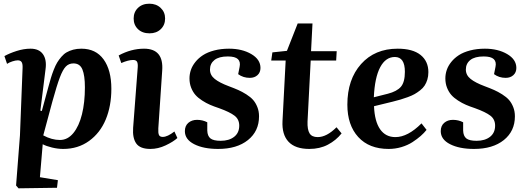

<svg xmlns="http://www.w3.org/2000/svg" viewBox="-20 -791 2848 1038"><path d="M87.9 -59.1 102.1 -423.8Q103 -445.8 96.9 -455.3Q90.8 -464.8 76.2 -464.8Q64 -464.8 46.9 -459.2Q29.8 -453.6 18.1 -445.8L3.9 -487.8Q30.8 -502.9 69.8 -515.4Q108.9 -527.8 145 -527.8Q191.4 -527.8 212.4 -497.8Q233.4 -467.8 226.1 -416L198.2 -192.9L206.1 -190.9L241.2 -319.8Q249 -349.1 255.4 -370.1Q261.7 -391.1 270.8 -414.3Q279.8 -437.5 289.3 -453.1Q298.8 -468.8 312 -484.1Q325.2 -499.5 340.6 -508.3Q356 -517.1 376 -522.5Q396 -527.8 419.9 -527.8Q498 -527.8 540 -470Q582 -412.1 582 -311Q582 -218.3 551.8 -145.3Q521.5 -72.3 461.7 -29.1Q401.9 14.2 321.8 14.2Q292.5 14.2 261.2 6.6Q230 -1 210.9 -11.2L195.8 167L293 183.1L288.1 224.1L80.1 227.1L66.9 211.9ZM377 -448.2Q352.1 -448.2 335.7 -431.2Q319.3 -414.1 303.5 -372.3Q287.6 -330.6 263.2 -242.2L213.9 -59.1Q259.8 -34.2 304.2 -34.2Q345.7 -34.2 376.5 -71.5Q407.2 -108.9 423.1 -172.9Q439 -236.8 439 -318.8Q439 -382.8 425.5 -415.5Q412.1 -448.2 377 -448.2Z M787.6 -771Q824.7 -771 848.6 -748.3Q872.6 -725.6 872.6 -690.9Q872.6 -655.8 849.1 -633.3Q825.7 -610.8 788.6 -610.8Q749.5 -610.8 726.1 -633.3Q702.6 -655.8 702.6 -690.9Q702.6 -726.1 726.1 -748.5Q749.5 -771 787.6 -771ZM699.7 -100.1 724.6 -426.8Q726.1 -448.2 720.7 -457.5Q715.3 -466.8 699.7 -466.8Q673.8 -466.8 635.7 -450.2L621.6 -491.2Q689 -527.8 758.8 -527.8Q865.7 -527.8 856.9 -409.2L835.9 -97.2Q834.5 -71.8 839.4 -61.3Q844.2 -50.8 859.9 -50.8Q885.3 -50.8 922.9 -80.1L939 -44.9Q916.5 -24.4 875.5 -5.1Q834.5 14.2 793 14.2Q737.8 14.2 716.8 -15.1Q695.8 -44.4 699.7 -100.1Z M1173.3 -29.8Q1218.3 -29.8 1245.8 -51.3Q1273.4 -72.8 1273.4 -111.8Q1273.4 -146 1248 -165.5Q1222.7 -185.1 1164.6 -206.1Q1136.7 -215.3 1115.7 -224.4Q1094.7 -233.4 1072.8 -247.6Q1050.8 -261.7 1036.6 -277.8Q1022.5 -293.9 1013.4 -316.9Q1004.4 -339.8 1004.4 -367.2Q1004.4 -390.6 1012 -412.8Q1019.5 -435.1 1036.4 -456.1Q1053.2 -477.1 1077.6 -492.9Q1102.1 -508.8 1138.4 -518.3Q1174.8 -527.8 1218.3 -527.8Q1288.6 -527.8 1338.4 -498.8Q1388.2 -469.7 1388.2 -423.8Q1388.2 -399.4 1372.1 -384.8Q1356 -370.1 1330.6 -370.1Q1294.4 -370.1 1267.6 -390.1L1275.4 -429.2Q1281.2 -457 1266.1 -471.4Q1251 -485.8 1211.4 -485.8Q1163.6 -485.8 1139.4 -466.6Q1115.2 -447.3 1115.2 -415Q1115.2 -384.8 1140.9 -364.3Q1166.5 -343.8 1216.3 -325.2Q1247.6 -313.5 1268.1 -304.4Q1288.6 -295.4 1311.8 -280.8Q1335 -266.1 1348.6 -250.5Q1362.3 -234.9 1371.3 -212.2Q1380.4 -189.5 1380.4 -162.1Q1380.4 -82 1320.6 -33.9Q1260.7 14.2 1159.2 14.2Q1080.1 14.2 1029.8 -11.5Q979.5 -37.1 979.5 -82Q979.5 -110.8 998.3 -127Q1017.1 -143.1 1045.4 -143.1Q1075.2 -143.1 1100.6 -129.9V-85Q1101.6 -55.7 1117.7 -42.7Q1133.8 -29.8 1173.3 -29.8Z M1446.3 -463.9 1452.6 -507.8 1531.2 -516.1 1589.4 -664.1H1669.4L1661.6 -514.2H1800.3L1797.4 -463.9H1659.7L1642.6 -133.8Q1641.1 -90.3 1653.6 -70.1Q1666 -49.8 1697.3 -49.8Q1746.1 -49.8 1799.3 -103L1826.7 -69.8Q1796.9 -32.2 1752.9 -9Q1709 14.2 1652.3 14.2Q1576.2 14.2 1539.8 -24.7Q1503.4 -63.5 1507.3 -137.2L1524.4 -463.9Z M2129.9 -527.8Q2211.4 -527.8 2253.7 -493.9Q2295.9 -460 2295.9 -400.9Q2295.9 -378.9 2290.3 -360.6Q2284.7 -342.3 2275.6 -328.4Q2266.6 -314.5 2251.2 -302.5Q2235.8 -290.5 2221.2 -282.2Q2206.5 -273.9 2184.6 -265.9Q2162.6 -257.8 2145 -252.7Q2127.4 -247.6 2102.1 -241.2L2002 -216.8Q2005.4 -134.8 2034.9 -92.3Q2064.5 -49.8 2117.7 -49.8Q2184.6 -49.8 2258.8 -124L2286.1 -88.9Q2272.5 -71.8 2254.2 -55.7Q2235.8 -39.6 2210 -22.7Q2184.1 -5.9 2150.4 4.2Q2116.7 14.2 2081.1 14.2Q1975.6 14.2 1916.7 -50.3Q1857.9 -114.7 1857.9 -225.1Q1857.9 -361.8 1932.1 -444.8Q2006.3 -527.8 2129.9 -527.8ZM2168.9 -402.8Q2168.9 -482.9 2114.7 -482.9Q2064.9 -482.9 2035.4 -427.5Q2005.9 -372.1 2001 -265.1L2076.7 -284.2Q2126 -296.9 2147.5 -322Q2168.9 -347.2 2168.9 -402.8Z M2556.6 -29.8Q2601.6 -29.8 2629.2 -51.3Q2656.7 -72.8 2656.7 -111.8Q2656.7 -146 2631.3 -165.5Q2606 -185.1 2547.9 -206.1Q2520 -215.3 2499 -224.4Q2478 -233.4 2456.1 -247.6Q2434.1 -261.7 2419.9 -277.8Q2405.8 -293.9 2396.7 -316.9Q2387.7 -339.8 2387.7 -367.2Q2387.7 -390.6 2395.3 -412.8Q2402.8 -435.1 2419.7 -456.1Q2436.5 -477.1 2460.9 -492.9Q2485.4 -508.8 2521.7 -518.3Q2558.1 -527.8 2601.6 -527.8Q2671.9 -527.8 2721.7 -498.8Q2771.5 -469.7 2771.5 -423.8Q2771.5 -399.4 2755.4 -384.8Q2739.3 -370.1 2713.9 -370.1Q2677.7 -370.1 2650.9 -390.1L2658.7 -429.2Q2664.6 -457 2649.4 -471.4Q2634.3 -485.8 2594.7 -485.8Q2546.9 -485.8 2522.7 -466.6Q2498.5 -447.3 2498.5 -415Q2498.5 -384.8 2524.2 -364.3Q2549.8 -343.8 2599.6 -325.2Q2630.9 -313.5 2651.4 -304.4Q2671.9 -295.4 2695.1 -280.8Q2718.3 -266.1 2731.9 -250.5Q2745.6 -234.9 2754.6 -212.2Q2763.7 -189.5 2763.7 -162.1Q2763.7 -82 2703.9 -33.9Q2644 14.2 2542.5 14.2Q2463.4 14.2 2413.1 -11.5Q2362.8 -37.1 2362.8 -82Q2362.8 -110.8 2381.6 -127Q2400.4 -143.1 2428.7 -143.1Q2458.5 -143.1 2483.9 -129.9V-85Q2484.9 -55.7 2501 -42.7Q2517.1 -29.8 2556.6 -29.8Z"/></svg>

Font: Literata SemiBold
Style: Italic
Weight: 650
Italic angle: -2.39999°
Designer: Latin by Veronika Burian and Jose Scaglione. Greek by Irene Vlachou. Cyrillic by Vera Evstafieva
Foundry: TypeTogether
Version: Version 3.021